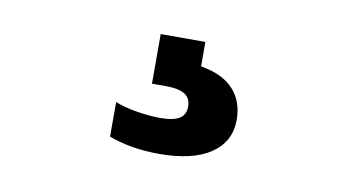

<svg xmlns="http://www.w3.org/2000/svg" viewBox="-39 -83 678 383"><g transform="rotate(10 300.0 108.0)"><path d="M439.5 132.5Q439.5 176.5 403.2 201.2Q367 226 298.5 226Q242 226 196.5 209V139Q215 146.5 241 150.8Q267 155 289 155Q314.5 155 327 147.5Q339.5 140 339.5 123Q339.5 106 327 98.2Q314.5 90.5 289.5 90.5H260.5V-10H351V39.5Q395.5 47 417.5 71Q439.5 95 439.5 132.5Z"/></g></svg>

Font: Encode Sans Expanded ExtraBold
Style: Regular
Weight: 800
Width: 7
Designer: Multiple Designers
Foundry: Impallari Type
Version: Version 2.000